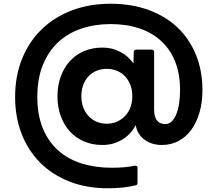

<svg xmlns="http://www.w3.org/2000/svg" viewBox="-20 -729 1165 1029"><path d="M558 280Q443 280 351 243.5Q259 207 194.5 142Q130 77 95.5 -12.5Q61 -102 61 -209Q61 -322 98.5 -414.5Q136 -507 204 -572.5Q272 -638 366 -673.5Q460 -709 572 -709Q685 -709 776.5 -675.5Q868 -642 932 -581Q996 -520 1030.5 -434.5Q1065 -349 1065 -246Q1065 -180 1049 -125.5Q1033 -71 1004.5 -32.5Q976 6 936 27Q896 48 848 48Q794 48 755.5 20.5Q717 -7 707 -58Q682 -9 634.5 19.5Q587 48 529 48Q475 48 430.5 29Q386 10 354.5 -24.5Q323 -59 305.5 -107Q288 -155 288 -213Q288 -271 305.5 -319Q323 -367 354.5 -401.5Q386 -436 430.5 -455Q475 -474 529 -474Q581 -474 624 -451.5Q667 -429 695 -389L697 -449Q697 -463 712 -463H792Q806 -463 806 -449V-142Q806 -64 867 -64Q902 -64 923.5 -114Q945 -164 945 -246Q945 -332 919 -398Q893 -464 844 -509Q795 -554 726.5 -577Q658 -600 572 -600Q489 -600 417 -576Q345 -552 292.5 -503.5Q240 -455 210 -381.5Q180 -308 180 -209Q180 -113 209.5 -41.5Q239 30 291.5 77Q344 124 417.5 147Q491 170 578 170Q613 170 643.5 167.5Q674 165 702 159H706Q717 159 717 172V249Q717 263 707 264Q644 280 558 280ZM552 -66Q582 -66 607 -77Q632 -88 650.5 -107.5Q669 -127 679 -154Q689 -181 689 -213Q689 -246 679 -273Q669 -300 650.5 -319.5Q632 -339 607 -349.5Q582 -360 552 -360Q522 -360 497 -349.5Q472 -339 454 -319.5Q436 -300 426 -273Q416 -246 416 -213Q416 -181 426 -154Q436 -127 454 -107.5Q472 -88 497 -77Q522 -66 552 -66Z"/></svg>

Font: LINE Seed JP_TTF Bold
Style: Regular
Weight: 700
Designer: LINE & Fontrix & Fontworks
Version: Version 1.009